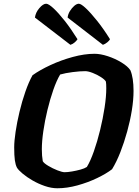

<svg xmlns="http://www.w3.org/2000/svg" viewBox="-20 -1008 745 1028"><path d="M287 0Q255 0 220 -12Q185 -24 154 -42Q123 -60 101 -78.5Q79 -97 71 -110Q63 -125 59.5 -150Q56 -175 56 -219Q56 -252 63.5 -302.5Q71 -353 84.5 -409.5Q98 -466 116 -517.5Q134 -569 154 -605Q193 -633 250 -659.5Q307 -686 369.5 -703Q432 -720 486 -720Q518 -720 557.5 -707Q597 -694 630.5 -673.5Q664 -653 678 -632Q695 -592 695 -521Q695 -474 686 -418Q677 -362 661 -304Q645 -246 624.5 -193.5Q604 -141 580 -102Q549 -78 500 -54.5Q451 -31 395 -15.5Q339 0 287 0ZM326 -86Q342 -86 365.5 -90Q389 -94 411 -100Q433 -106 445 -114Q464 -145 482.5 -197.5Q501 -250 516 -311.5Q531 -373 540 -432Q549 -491 549 -535Q549 -559 547 -571Q542 -581 521.5 -594.5Q501 -608 476.5 -617.5Q452 -627 436 -627Q408 -627 369 -622Q330 -617 302 -609Q283 -577 265.5 -527Q248 -477 234 -419Q220 -361 212 -306Q204 -251 204 -209Q204 -173 209 -145Q215 -134 238.5 -120Q262 -106 287.5 -96Q313 -86 326 -86ZM531 -768 342 -914Q344 -932 354.5 -949Q365 -966 378 -977Q391 -988 402 -988Q414 -988 440 -963.5Q466 -939 500 -896.5Q534 -854 569 -798Q566 -791 554.5 -781.5Q543 -772 531 -768ZM357 -768 167 -914Q171 -942 191 -965Q211 -988 227 -988Q240 -988 266.5 -963.5Q293 -939 326.5 -896.5Q360 -854 395 -798Q391 -791 380.5 -781.5Q370 -772 357 -768Z"/></svg>

Font: Texturina ExtraBold
Style: Italic
Weight: 800
Italic angle: -11°
Designer: Guillermo Torres Carreño
Foundry: Omnibus-Type
Version: Version 1.002; ttfautohint (v1.8.3)